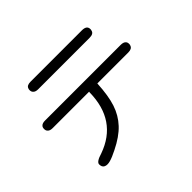

<svg xmlns="http://www.w3.org/2000/svg" viewBox="-154 -982 1307 1307"><g transform="rotate(-45 500.0 -328.5)"><path d="M793 -666Q794.9 -670.9 794.9 -677.7Q794.9 -712.9 748 -712.9H253.9Q217.8 -712.9 210.9 -691.4Q208 -685.5 208 -676.8Q208 -660.2 217.8 -651.4Q228.5 -639.6 253.9 -639.6H748Q788.1 -639.6 793 -666ZM566.4 -382.8H864.3Q899.4 -382.8 907.2 -405.3Q910.2 -411.1 910.2 -419.9Q910.2 -436.5 901.4 -444.3Q890.6 -456.1 864.3 -456.1H136.7Q110.4 -456.1 99.6 -444.3Q90.8 -436.5 90.8 -419.9Q90.8 -403.3 100.6 -394.5Q111.3 -382.8 136.7 -382.8H487.3L486.3 -377Q482.4 -110.4 249 -27.3Q249 -27.3 249 -27.3Q185.5 -8.8 185.5 15.6Q185.5 42 203.1 50.8Q212.9 55.7 225.6 55.7Q238.3 55.7 252 51.8Q281.2 43.9 327.1 20.5Q415 -22.5 464.4 -75.2Q513.7 -127.9 537.1 -198.7Q560.5 -269.5 566.4 -382.8Z"/></g></svg>

Font: FakePearl
Style: Light
Weight: 350
Version: Version 1.2